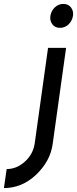

<svg xmlns="http://www.w3.org/2000/svg" viewBox="-101 -744 393 979"><path d="M144 -500 76 -13Q68 42 26 80Q-16 118 -67 118L-81 215Q10 215 82 148Q118 114 140 74Q162 34 168 -13L236 -500ZM271 -663Q275 -687 261 -706Q247 -724 222 -724Q197 -724 178 -706Q160 -688 156 -663Q152 -639 166 -620Q180 -602 205 -602Q230 -602 249 -620Q267 -638 271 -663Z"/></svg>

Font: Unageo
Style: Medium-Italic
Weight: 500
Designer: Richard Sepsi
Foundry: Richard Sepsi
Version: Version 2.000